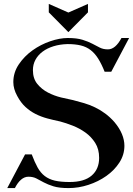

<svg xmlns="http://www.w3.org/2000/svg" viewBox="-20 -969 679 980"><path d="M548 -603H514Q498 -643 481 -670Q464 -697 442.5 -713.5Q421 -730 392.5 -737Q364 -744 325 -744Q286 -743 253.5 -733Q221 -723 197.5 -705.5Q174 -688 161 -664Q148 -640 148 -611Q148 -568 170.5 -540.5Q193 -513 225 -496.5Q257 -480 292 -471.5Q327 -463 353 -458Q381 -451 409.5 -442.5Q438 -434 465 -421Q492 -408 517 -389.5Q542 -371 564 -346Q590 -315 602.5 -284.5Q615 -254 615 -225Q615 -179 589.5 -139.5Q564 -100 523 -71Q482 -42 431.5 -25.5Q381 -9 330 -9Q282 -9 253 -18Q224 -27 203.5 -38Q183 -49 166 -58Q149 -67 125 -67Q105 -67 87.5 -52Q70 -37 56 -9H17L108 -181H142Q157 -141 172 -114Q187 -87 208.5 -70.5Q230 -54 260 -47Q290 -40 335 -40Q410 -40 448 -73Q486 -106 486 -163Q486 -208 466 -239.5Q446 -271 416 -292.5Q386 -314 351.5 -327.5Q317 -341 287 -349Q253 -356 221.5 -364.5Q190 -373 162 -387Q134 -401 110 -423Q86 -445 68 -479Q48 -515 48 -550Q48 -599 76 -640.5Q104 -682 146 -712Q188 -742 236.5 -758.5Q285 -775 326 -775Q372 -775 401 -766Q430 -757 451 -746Q472 -735 489.5 -726Q507 -717 531 -717Q569 -717 600 -775H639ZM429 -906 329 -805 229 -906V-949L329 -905L429 -949Z"/></svg>

Font: CatShop
Style: Regular
Weight: 400
Designer: Peter Wiegel
Foundry: Peter Wiegel
Version: Version 1.000 2009 initial release